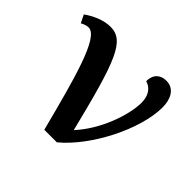

<svg xmlns="http://www.w3.org/2000/svg" viewBox="-154 -706 866 866"><g transform="rotate(45 279.5 -273.0)"><path d="M222 0H302C418 -95 528 -305 528 -449C528 -496 509 -546 455 -546C420 -546 392 -526 392 -480C422 -472 446 -445 446 -397C446 -316 398 -180 317 -93C229 -448 195 -540 105 -540C60 -540 14 -518 -20 -494L-1 -456C11 -463 26 -468 37 -468C101 -468 155 -258 222 0Z"/></g></svg>

Font: Noto Serif Semi
Style: Regular
Weight: 600
Designer: Monotype Design Team
Foundry: Monotype Imaging Inc.
Version: Version 1.002